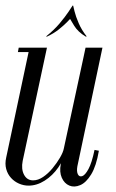

<svg xmlns="http://www.w3.org/2000/svg" viewBox="-25 -667 418 693"><path d="M144.9 -535 141 -535.4Q170.2 -558.6 190.7 -583.1Q211.1 -607.6 223.2 -625.8Q235.4 -643.9 237 -646.9H239L229.2 -600Q227.6 -598 216.4 -586.6Q205.2 -575.2 187.2 -560.8Q169.1 -546.4 144.9 -535ZM284.1 -535Q256 -552.2 242.6 -574.3Q229.2 -596.4 227.2 -600L237 -646.9H239Q239.6 -643.9 244.1 -625.8Q248.5 -607.6 259.1 -583.1Q269.6 -558.6 288 -535.4ZM282.5 -451.2 213.1 -124.9Q205.9 -92 185.4 -62.6Q164.9 -33.2 136.4 -15.1Q107.9 3 78.1 3Q60.4 3 43.8 -4.2Q27.1 -11.4 14.9 -24.8Q2.6 -38.1 -2.6 -56.9Q-7.8 -75.8 -2.6 -98.6L81.6 -495H144.5L56.9 -86.5Q51 -56.6 61.8 -36.3Q72.6 -16 94.6 -16Q112.4 -16 130.6 -28.3Q148.8 -40.6 164.6 -59.7Q180.4 -78.8 191.6 -98.1Q202.9 -117.5 205.5 -131.6L276.9 -462.5ZM344.8 -495 254.2 -66.6Q251 -48.4 256 -38.1Q261 -27.9 271.6 -31.2Q282.2 -34.6 294.3 -56.8Q306.4 -79 316.2 -125.9L331.9 -122.9Q322.4 -67.5 304.2 -37.7Q286 -7.9 264.6 1.2Q243.1 10.4 225.2 2.8Q207.2 -4.8 198.1 -25.3Q188.9 -45.9 194.4 -74.6L283.8 -495ZM91.6 -495 88.6 -479H39.6L42.6 -495Z"/></svg>

Font: Emberly Black
Style: Italic
Weight: 900
Italic angle: -12°
Designer: Rajesh Rajput
Foundry: Rajesh Rajput
Version: Version 1.000